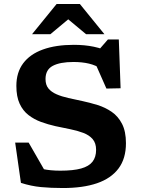

<svg xmlns="http://www.w3.org/2000/svg" viewBox="-20 -936 709 968"><path d="M547 -668.5 470 -675 524 -737H579L588 -491L516.5 -489.5L454 -631L492.5 -587.5Q463.5 -607 428.8 -615.2Q394 -623.5 350.5 -623.5Q282.5 -623.5 246 -604Q209.5 -584.5 209.5 -537.5Q209.5 -508 224.2 -490Q239 -472 264.8 -460.8Q290.5 -449.5 324 -442Q357.5 -434.5 395.5 -426.5Q433 -418.5 471.8 -406.5Q510.5 -394.5 543 -372.2Q575.5 -350 595.2 -311.8Q615 -273.5 615 -214Q615 -136.5 577.5 -86.5Q540 -36.5 469.2 -12.2Q398.5 12 297.5 12Q236 12 186.5 7.2Q137 2.5 85.5 -14L56.5 -217H124.5L238.5 -18.5L112 -113Q156.5 -92.5 195 -84Q233.5 -75.5 284.5 -75.5Q349.5 -75.5 389 -86.5Q428.5 -97.5 446.5 -120.8Q464.5 -144 464.5 -180.5Q464.5 -214.5 447 -234.8Q429.5 -255 399.5 -266.2Q369.5 -277.5 333.2 -284.8Q297 -292 259.5 -300Q222 -308.5 187 -321.2Q152 -334 123.8 -355.8Q95.5 -377.5 79 -413.2Q62.5 -449 62.5 -503Q62.5 -571 97 -617Q131.5 -663 196.5 -686.5Q261.5 -710 352.5 -710Q406.5 -710 452.5 -700.5Q498.5 -691 547 -668.5ZM308.5 -851.5H339.5L234 -763.5H141.5L265.5 -916H382.5L506.5 -763.5H414Z"/></svg>

Font: Newsreader 9pt SemiBold
Style: Regular
Weight: 600
Designer: Hugues Gentile
Foundry: Production Type
Version: Version 1.003